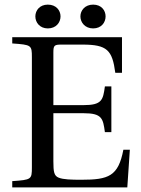

<svg xmlns="http://www.w3.org/2000/svg" viewBox="-20 -811 609 831"><path d="M133 -740C133 -714 152 -688 187 -688C223 -688 242 -714 242 -740C242 -766 223 -791 187 -791C152 -791 133 -766 133 -740ZM328 -740C328 -714 348 -688 383 -688C419 -688 437 -714 437 -740C437 -766 419 -791 383 -791C348 -791 328 -766 328 -740ZM33 0H531L542 -163H514C492 -48 450 -33 332 -33C288 -33 254 -34 234 -42C214 -50 211 -67 211 -113V-321H342C422 -321 426 -298 434 -239H462V-437H434C426 -379 422 -356 342 -356H211V-584C211 -614 215 -618 245 -618H337C444 -618 466 -594 479 -496H508V-650H33V-623C116 -617 118 -616 118 -563V-87C118 -34 116 -33 33 -27Z"/></svg>

Font: erewhon
Style: Regular
Weight: 400
Version: Version 1.0.0